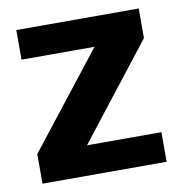

<svg xmlns="http://www.w3.org/2000/svg" viewBox="-66 -596 624 658"><g transform="rotate(-10 246.0 -267.0)"><path d="M30 -103 287 -431H33V-534H459V-431L203 -103H462V0H30Z"/></g></svg>

Font: Mozilla Headline BETA
Style: Bold
Weight: 700
Designer: Studio DRAMA
Foundry: Studio DRAMA
Version: Version 0.100